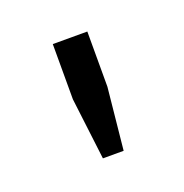

<svg xmlns="http://www.w3.org/2000/svg" viewBox="-51 -650 257 268"><g transform="rotate(-20 78.0 -516.0)"><path d="M102.1 -521 92.8 -429.2H62L50.8 -521V-603H102.1Z"/></g></svg>

Font: Kikakui Sans Pro
Style: Regular
Weight: 400
Version: 0.2